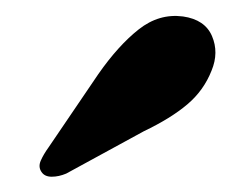

<svg xmlns="http://www.w3.org/2000/svg" viewBox="-20 -732 295 245"><path d="M105.5 -637.5Q131 -674 157 -694.5Q183 -715 213.5 -711Q241.5 -707 250.5 -686Q259.5 -665 250 -642Q240 -616.5 219 -598.8Q198 -581 163.5 -564.5L64.5 -510.5Q55 -506.5 46 -506.5Q37 -506.5 33 -512.5Q28.5 -519 32 -527Q35.5 -535 42 -544Z"/></svg>

Font: Fraunces 72pt S050
Style: Bold Italic
Weight: 700
Italic angle: -16°
Version: Version 1.000; ttfautohint (v1.8.3)